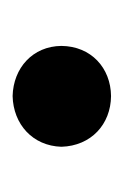

<svg xmlns="http://www.w3.org/2000/svg" viewBox="35 -226 198 309"><g transform="rotate(-90 134.5 -71.0)"><path d="M134.9 8.2C180 7.8 215.2 -23.8 215.6 -71.7C215.2 -117.9 180 -149.1 134.9 -150.2C89.5 -149.1 54.7 -117.9 53.3 -71.7C54.7 -23.8 89.5 7.8 134.9 8.2Z"/></g></svg>

Font: Margiela Serif Semibold
Style: Regular
Weight: 600
Designer: Andreas Faust, Stefan Endress
Version: Version 1.002;FEAKit 1.0